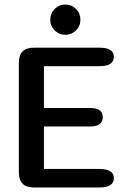

<svg xmlns="http://www.w3.org/2000/svg" viewBox="-20 -830 561 850"><path d="M484 -578.5Q484 -537 420 -537H174.5V-352H375.5Q408 -352 421.5 -341.5Q435 -331 435 -311Q435 -291.5 421.5 -280.8Q408 -270 375.5 -270H174.5V-82H420Q484 -82 484 -41Q484 0 420 0H130Q63.5 0 63.5 -67V-552.5Q63.5 -619 130 -619H420Q484 -619 484 -578.5ZM269.5 -676Q241.5 -676 222 -695.5Q202.5 -715 202.5 -743Q202.5 -771 222 -790.5Q241.5 -810 269.5 -810Q297 -810 316.5 -790.5Q336 -771 336 -743Q336 -715 316.5 -695.5Q297 -676 269.5 -676Z"/></svg>

Font: Sono Medium
Style: Regular
Weight: 500
Designer: Tyler Finck
Foundry: Tyler Finck
Version: Version 2.112